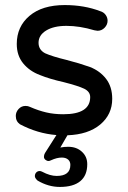

<svg xmlns="http://www.w3.org/2000/svg" viewBox="-20 -529 509 766"><path d="M129.9 191.4Q119.1 181.6 119.1 173.8Q119.1 165 124.5 159.2Q129.9 153.3 138.7 153.3Q142.6 153.3 148.4 156.2Q179.7 172.9 206.1 172.9Q260.7 172.9 260.7 128.9Q260.7 115.2 251.5 107.4Q242.2 99.6 226.6 99.6Q207 99.6 183.6 110.4Q177.7 113.3 173.8 113.3Q167 113.3 161.1 108.4Q155.3 103.5 155.3 96.7Q155.3 88.9 159.2 82L205.1 9.8Q129.9 3.9 59.6 -33.2Q43 -44.9 43 -66.4Q43 -82 54.2 -94.2Q65.4 -106.4 82 -106.4Q91.8 -106.4 99.6 -102.5Q132.8 -87.9 164.1 -80.6Q195.3 -73.2 232.4 -73.2Q339.8 -73.2 339.8 -141.6Q339.8 -163.1 316.4 -174.8Q292 -186.5 234.4 -201.2Q177.7 -213.9 139.6 -229.5Q97.7 -245.1 72.3 -276.4Q46.9 -307.6 46.9 -353.5Q46.9 -422.9 97.7 -465.8Q148.4 -508.8 238.3 -508.8Q316.4 -508.8 379.9 -484.4Q393.6 -480.5 401.4 -469.7Q409.2 -459 409.2 -446.3Q409.2 -430.7 397.5 -418.5Q385.7 -406.2 369.1 -406.2L356.4 -408.2Q297.9 -425.8 245.1 -425.8Q194.3 -425.8 164.1 -407.2Q133.8 -388.7 133.8 -358.4Q133.8 -330.1 160.2 -316.4Q188.5 -303.7 245.1 -290Q297.9 -276.4 338.9 -261.7Q378.9 -246.1 403.3 -214.4Q427.7 -182.6 427.7 -134.8Q427.7 -72.3 379.9 -32.2Q332 7.8 249 10.7L220.7 59.6Q235.4 56.6 252 56.6Q285.2 56.6 306.6 76.2Q328.1 95.7 328.1 126Q328.1 170.9 300.3 193.8Q272.5 216.8 218.8 216.8Q172.9 216.8 129.9 191.4Z"/></svg>

Font: jf-openhuninn-2.0
Style: Regular
Weight: 400
Designer: [Kosugi Maru]
Designed by MOTOYA      

[Varela Round]
Joe Prince (Latin component); Avraham Cornfeld (Hebrew component)
Foundry: justfont CO.,LTD.
Version: 2.0